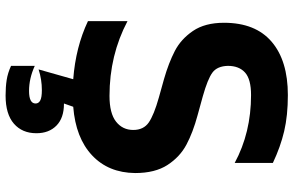

<svg xmlns="http://www.w3.org/2000/svg" viewBox="-206 -606 1075 704"><g transform="rotate(90 332.0 -254.5)"><path d="M372 15 360 49H361Q413 49 441 76.5Q469 104 469 150Q469 202 434 232.5Q399 263 331 263Q299 263 273.5 259Q248 255 222 243V156Q268 177 314 177Q360 177 360 153Q360 142 349 136Q338 130 311 130Q272 130 235 142L271 15Q153 6 58 -39V-184Q183 -118 332 -118Q396 -118 426.5 -142Q457 -166 457 -205Q457 -243 429.5 -262Q402 -281 338 -299L270 -318Q211 -335 167.5 -357.5Q124 -380 94 -424Q64 -468 64 -538Q64 -653 133.5 -712.5Q203 -772 329 -772Q404 -772 461.5 -758.5Q519 -745 578 -717V-577Q467 -637 329 -637Q271 -637 246.5 -615Q222 -593 222 -552Q223 -513 246.5 -495.5Q270 -478 334 -460L403 -441Q466 -424 511 -400Q556 -376 585.5 -330.5Q615 -285 615 -212Q614 -114 550 -54Q486 6 372 15Z"/></g></svg>

Font: Biryani ExtraBold
Style: Regular
Weight: 800
Designer: Dan Reynolds and Mathieu Reguer
Foundry: Dan Reynolds and Mathieu Reguer
Version: Version 1.004; ttfautohint (v1.1) -l 5 -r 5 -G 72 -x 0 -D la